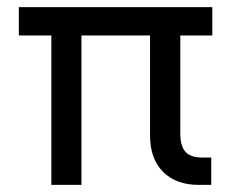

<svg xmlns="http://www.w3.org/2000/svg" viewBox="-20 -520 651 540"><path d="M124.4 -429.3V0H209.1V-429.3ZM574.1 -77H548Q516.1 -77 501.6 -93.1Q487.1 -109.1 487.1 -144.6V-438.9H402V-138.6Q402 -73.5 438.6 -36.7Q475.1 0 539.4 0H574.1ZM33 -500V-420.3H577.1V-500Z"/></svg>

Font: Overused Grotesk Light
Style: Regular
Weight: 300
Designer: RandomMaerks
Version: Version 0.005